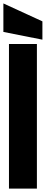

<svg xmlns="http://www.w3.org/2000/svg" viewBox="-23 -1121 272 1141"><path d="M196.3 0H30.3V-859.4H196.3ZM229 -994.1V-885.3L-2.9 -931.2V-1100.6Z"/></svg>

Font: Anton
Style: Regular
Weight: 400
Designer: Vernon Adams, Tural Alisoy
Foundry: Vernon Adams
Version: Version 2.300